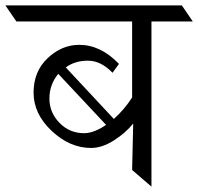

<svg xmlns="http://www.w3.org/2000/svg" viewBox="-81 -695 738 715"><path d="M483 -615V0L411 -62L415 -235Q387 -200 343 -172Q299 -144 258 -144Q179 -144 111.5 -207.5Q44 -271 44 -350Q44 -429 96.5 -478.5Q149 -528 214 -528Q294 -528 362 -457L338 -424Q295 -469 246.5 -469Q198 -469 164 -444L343 -252Q382 -287 411 -332V-615H-20L-61 -675H596L637 -615ZM232 -199Q269 -199 314 -230L136 -420Q103 -380 103 -328Q103 -276 140.5 -237.5Q178 -199 232 -199Z"/></svg>

Font: Halant
Style: Regular
Weight: 400
Designer: Hitesh Malaviya (Devanagari), Satya Rajpurohit (Latin)
Foundry: Indian Type Foundry
Version: Version 1.101;PS 1.0;hotconv 1.0.78;makeotf.lib2.5.61930; tt